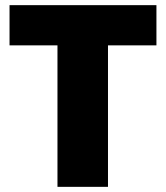

<svg xmlns="http://www.w3.org/2000/svg" viewBox="-20 -725 644 745"><path d="M587 -705V-549H399V0H203V-549H17V-705Z"/></svg>

Font: Fz Poppins ExtBd
Style: Regular
Weight: 800
Designer: Ninad Kale (Devanagari), Jonny Pinhorn (Latin)
Foundry: Indian Type Foundry
Version: Vit hóa bi Vntype.Com & FontZin.Com